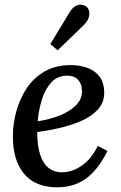

<svg xmlns="http://www.w3.org/2000/svg" viewBox="-20 -789 515 820"><path d="M281 -511Q320 -511 352.5 -499.5Q385 -488 405 -462Q425 -436 425 -392Q425 -351 398 -321.5Q371 -292 328 -273Q285 -254 235 -242.5Q185 -231 139 -225Q139 -165 152 -127Q165 -89 188.5 -71Q212 -53 245 -53Q270 -53 297.5 -64Q325 -75 351 -99.5Q377 -124 398 -166L439 -144Q411 -88 378 -53.5Q345 -19 307 -4Q269 11 225 11Q131 11 83 -46.5Q35 -104 35 -206Q35 -260 50 -314.5Q65 -369 95 -413.5Q125 -458 172 -484.5Q219 -511 281 -511ZM268 -466Q226 -466 199.5 -437.5Q173 -409 159 -364Q145 -319 141 -271Q194 -279 237 -296.5Q280 -314 305.5 -340.5Q331 -367 330 -400Q330 -430 313.5 -448Q297 -466 268 -466ZM226 -574 195 -601 277 -736Q290 -757 304 -764Q318 -771 330.5 -768.5Q343 -766 350 -760Q358 -753 360.5 -740.5Q363 -728 358.5 -713Q354 -698 337 -681Z"/></svg>

Font: Lora Medium
Style: Italic
Weight: 500
Italic angle: -3°
Designer: Olga Karpushina, Alexei Vanyashin (Cyrillic)
Foundry: Cyreal
Version: Version 3.004